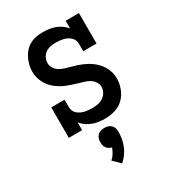

<svg xmlns="http://www.w3.org/2000/svg" viewBox="-191 -637 882 988"><g transform="rotate(-30 250.0 -143.5)"><path d="M279 8Q260 8 241.5 5.5Q223 3 206 -3.5Q189 -10 173.5 -20.5Q158 -31 146 -46V0H67V-181H146V-136Q146 -125 150.5 -114.5Q155 -104 163.5 -96.5Q172 -89 182.5 -84Q193 -79 203.5 -76.5Q214 -74 225.5 -73Q237 -72 248 -72Q265 -72 281.5 -75Q298 -78 312 -87Q326 -96 335 -111Q344 -126 344 -143Q344 -159 334.5 -173.5Q325 -188 311 -196.5Q297 -205 281 -209.5Q265 -214 249 -219Q233 -224 217.5 -229Q202 -234 187 -240Q172 -246 157.5 -254.5Q143 -263 130 -273.5Q117 -284 106.5 -297Q96 -310 89 -324.5Q82 -339 78 -355.5Q74 -372 74 -388Q74 -408 79 -427.5Q84 -447 92.5 -464.5Q101 -482 114.5 -497Q128 -512 145.5 -521.5Q163 -531 182.5 -534.5Q202 -538 222 -538Q240 -538 258.5 -535.5Q277 -533 294.5 -526.5Q312 -520 327 -509.5Q342 -499 354 -484V-530H433V-349H354V-394Q354 -405 349.5 -415.5Q345 -426 336.5 -433.5Q328 -441 318 -446Q308 -451 297 -453.5Q286 -456 275 -457Q264 -458 253 -458Q237 -458 221 -455Q205 -452 192 -442.5Q179 -433 171.5 -418.5Q164 -404 164 -388Q164 -371 173.5 -356.5Q183 -342 197 -333.5Q211 -325 227 -320.5Q243 -316 258.5 -311.5Q274 -307 290 -302Q306 -297 321 -290.5Q336 -284 350.5 -275.5Q365 -267 377.5 -256.5Q390 -246 400.5 -233.5Q411 -221 418.5 -206Q426 -191 430 -175Q434 -159 434 -142Q434 -112 423 -82.5Q412 -53 390.5 -31.5Q369 -10 339 -1Q309 8 279 8ZM239 251 198 211Q211 200 220 185Q229 170 235 154Q226 152 218 147Q210 142 205 135Q200 128 198 119Q196 110 196 101Q196 90 199 79.5Q202 69 210 61Q218 53 228.5 50Q239 47 250 47Q261 47 271.5 50Q282 53 290 61Q298 69 301 79.5Q304 90 304 101Q304 122 300 143Q296 164 288 183.5Q280 203 267.5 220Q255 237 239 251Z"/></g></svg>

Font: Iosevka Slab Medium
Style: Regular
Weight: 500
Monospace: yes
Designer: Belleve Invis
Foundry: Belleve Invis
Version: Version 11.1.1; ttfautohint (v1.8.3)